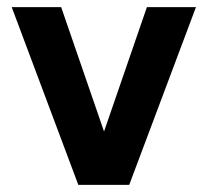

<svg xmlns="http://www.w3.org/2000/svg" viewBox="-20 -520 584 540"><path d="M12.9 -500H152L272.6 -150.2L393.2 -500H531.2L343.4 0H200.3Z"/></svg>

Font: AF Albert Sans Medium
Style: Regular
Weight: 500
Designer: Andreas Rasmussen
Foundry: a.Foundry
Version: Version 1.300;Glyphs 3.2 (3231)